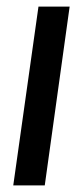

<svg xmlns="http://www.w3.org/2000/svg" viewBox="-20 -559 251 579"><path d="M20 0H115L190 -539H96Z"/></svg>

Font: Mluvka Medium
Style: Italic
Weight: 500
Italic angle: -8°
Designer: Modified by Jiří Krblich, Original typeface by Gumpita Rahayu
Foundry: Gumpita Rahayu & Jiří Krblich
Version: Version 2.000;Glyphs 3.1.1 (3134)